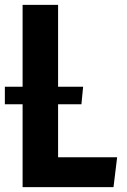

<svg xmlns="http://www.w3.org/2000/svg" viewBox="-33 -770 522 790"><path d="M60 0V-750H206V-123H449L434 0ZM-13 -341V-413H309L302 -341Z"/></svg>

Font: Freeman
Style: Regular
Weight: 400
Designer: Vernon Adams, Aoife Mooney, Rodrigo Fuenzalida
Foundry: Rodrigo Fuenzalida
Version: Version 1.000; ttfautohint (v1.8.4.7-5d5b)